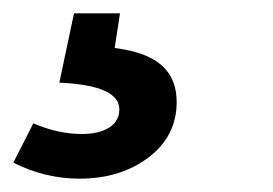

<svg xmlns="http://www.w3.org/2000/svg" viewBox="-37 -20 410 288"><path d="M-17 224 13 165Q50 181 86 181Q111 181 126.5 171.5Q142 162 142 144Q142 108 52 104L74 0H143L135 52Q183 58 205.5 78Q228 98 228 133Q228 184 186 216Q144 248 82 248Q31 248 -17 224Z"/></svg>

Font: Bitter Pro SemiBold
Style: Italic
Weight: 600
Italic angle: -9°
Designer: Sol Matas, and Bitter project Authors
Foundry: Sol Matas
Version: Version 1.010